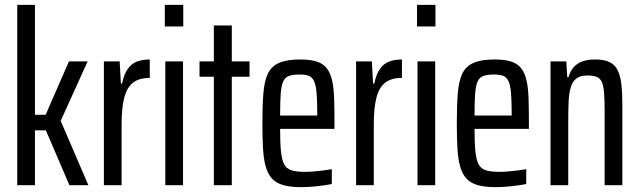

<svg xmlns="http://www.w3.org/2000/svg" viewBox="-20 -763 2632 791"><path d="M51 0V-743H124V-290H168L264 -510H341L230 -265L344 0H266L169 -226H124V0Z M408 0V-510H473L478 -419H483Q491 -458 506.5 -479.5Q522 -501 544.5 -509.5Q567 -518 597 -518V-442Q553 -442 528 -422.5Q503 -403 492 -361Q481 -319 481 -252V0Z M659 -654V-743H735V-654ZM661 0V-510H734V0Z M861 0V-447H802V-510H861V-658H935V-510H1008V-447H935V0Z M1220 8Q1176 8 1146.5 -0.5Q1117 -9 1100 -28Q1083 -47 1074.5 -77.5Q1066 -108 1063.5 -152Q1061 -196 1061 -254Q1061 -327 1065 -378Q1069 -429 1083.5 -459.5Q1098 -490 1130 -504Q1162 -518 1217 -518Q1258 -518 1284.5 -509.5Q1311 -501 1326 -482Q1341 -463 1348 -432.5Q1355 -402 1356.5 -358Q1358 -314 1358 -255V-232H1134Q1134 -175 1137.5 -140Q1141 -105 1150.5 -86.5Q1160 -68 1180.5 -61.5Q1201 -55 1235 -55Q1251 -55 1270.5 -56.5Q1290 -58 1310 -60.5Q1330 -63 1347 -66V-5Q1333 -2 1311.5 1Q1290 4 1266.5 6Q1243 8 1220 8ZM1287 -266V-296Q1287 -351 1284 -383Q1281 -415 1273 -430.5Q1265 -446 1251 -451Q1237 -456 1214 -456Q1188 -456 1171.5 -450.5Q1155 -445 1147 -428Q1139 -411 1136.5 -377Q1134 -343 1134 -287H1307Z M1447 0V-510H1512L1517 -419H1522Q1530 -458 1545.5 -479.5Q1561 -501 1583.5 -509.5Q1606 -518 1636 -518V-442Q1592 -442 1567 -422.5Q1542 -403 1531 -361Q1520 -319 1520 -252V0Z M1698 -654V-743H1774V-654ZM1700 0V-510H1773V0Z M2021 8Q1977 8 1947.5 -0.5Q1918 -9 1901 -28Q1884 -47 1875.5 -77.5Q1867 -108 1864.5 -152Q1862 -196 1862 -254Q1862 -327 1866 -378Q1870 -429 1884.5 -459.5Q1899 -490 1931 -504Q1963 -518 2018 -518Q2059 -518 2085.5 -509.5Q2112 -501 2127 -482Q2142 -463 2149 -432.5Q2156 -402 2157.5 -358Q2159 -314 2159 -255V-232H1935Q1935 -175 1938.5 -140Q1942 -105 1951.5 -86.5Q1961 -68 1981.5 -61.5Q2002 -55 2036 -55Q2052 -55 2071.5 -56.5Q2091 -58 2111 -60.5Q2131 -63 2148 -66V-5Q2134 -2 2112.5 1Q2091 4 2067.5 6Q2044 8 2021 8ZM2088 -266V-296Q2088 -351 2085 -383Q2082 -415 2074 -430.5Q2066 -446 2052 -451Q2038 -456 2015 -456Q1989 -456 1972.5 -450.5Q1956 -445 1948 -428Q1940 -411 1937.5 -377Q1935 -343 1935 -287H2108Z M2248 0V-510H2313L2317 -445H2322Q2329 -469 2342.5 -485Q2356 -501 2378 -509.5Q2400 -518 2431 -518Q2468 -518 2490.5 -507.5Q2513 -497 2524.5 -474Q2536 -451 2540 -415Q2544 -379 2544 -328V0H2471V-301Q2471 -352 2468.5 -382Q2466 -412 2458.5 -427Q2451 -442 2436.5 -447Q2422 -452 2399 -452Q2371 -452 2355 -440Q2339 -428 2331.5 -403.5Q2324 -379 2322.5 -343.5Q2321 -308 2321 -260V0Z"/></svg>

Font: Saira ExtraCondensed Medium
Style: Regular
Weight: 500
Width: 2
Designer: Hector Gatti with collaboration of the Omnibus-Type team
Foundry: Omnibus-Type
Version: Version 1.101